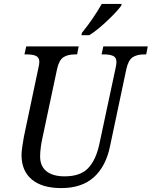

<svg xmlns="http://www.w3.org/2000/svg" viewBox="-20 -951 775 981"><path d="M90 -159Q90 -175 94 -203Q98 -231 102 -252L176 -603Q181 -625 181 -634Q181 -657 164.5 -665Q148 -673 117 -673H105L114 -714H382L374 -673H362Q326 -673 304 -658.5Q282 -644 272 -600L197 -247Q185 -192 185 -152Q185 -102 217.5 -76Q250 -50 310 -50Q391 -50 430.5 -92Q470 -134 487 -212L571 -605Q575 -623 575 -634Q575 -657 558.5 -665Q542 -673 511 -673H499L508 -714H735L727 -673H716Q680 -673 658 -658.5Q636 -644 626 -600L542 -203Q521 -101 459.5 -45.5Q398 10 293 10Q195 10 142.5 -34Q90 -78 90 -159ZM399 -784Q454 -851 500 -931H602L599 -921Q574 -888 525 -842Q476 -796 436 -771H396Z"/></svg>

Font: Noto Serif Narrow
Style: Italic
Weight: 400
Width: 4
Italic angle: -12°
Designer: Monotype Design Team
Foundry: Monotype Imaging Inc.
Version: Version 1.001